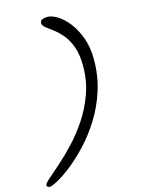

<svg xmlns="http://www.w3.org/2000/svg" viewBox="-163 -920 788 1074"><g transform="rotate(-15 231.0 -383.0)"><path d="M-12 78Q-18 78 -23 74.5Q-28 71 -28 64Q-28 55 -1 31.5Q26 8 68 -29Q110 -66 157.5 -116Q205 -166 247 -229Q289 -292 316 -367Q343 -442 343 -528Q343 -594 326.5 -639Q310 -684 285.5 -713Q261 -742 236 -760.5Q211 -779 194.5 -792Q178 -805 178 -818Q178 -834 191.5 -839Q205 -844 220 -844Q246 -844 278.5 -824Q311 -804 341 -765.5Q371 -727 391 -672Q411 -617 411 -547Q411 -451 384 -367.5Q357 -284 313.5 -214.5Q270 -145 219.5 -91Q169 -37 121 1Q73 39 37 58.5Q1 78 -12 78Z"/></g></svg>

Font: Kalam Variable Light
Style: Regular
Weight: 300
Designer: Lipi Raval, Jonny Pinhorn
Foundry: Indian Type Foundry
Version: Version 3.000